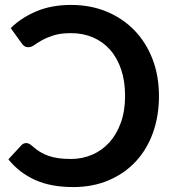

<svg xmlns="http://www.w3.org/2000/svg" viewBox="-20 -751 704 779"><path d="M86 -170.5Q92.5 -170.5 98 -167.8Q103.5 -165 108.5 -160.5Q125 -145.5 141.8 -135.2Q158.5 -125 177.2 -118.5Q196 -112 218.2 -109Q240.5 -106 268 -106Q313.5 -106 353.8 -123.2Q394 -140.5 423.5 -173Q453 -205.5 470.2 -253Q487.5 -300.5 487.5 -361.5Q487.5 -422 471.5 -469.2Q455.5 -516.5 426.5 -549.2Q397.5 -582 357.2 -599.2Q317 -616.5 268.5 -616.5Q225.5 -616.5 197.5 -607.5Q169.5 -598.5 150.8 -588Q132 -577.5 119.5 -568.5Q107 -559.5 96 -559.5Q85 -559.5 78.8 -564Q72.5 -568.5 68.5 -574.5L23.5 -637Q66 -679 127.5 -705Q189 -731 268 -731Q347.5 -731 413 -703.8Q478.5 -676.5 525.8 -627.5Q573 -578.5 599 -510.8Q625 -443 625 -361.5Q625 -281 600.8 -213Q576.5 -145 531 -96Q485.5 -47 421 -19.5Q356.5 8 276.5 8Q186.5 8 122.2 -21Q58 -50 14 -104.5L67 -162Q75.5 -170.5 86 -170.5Z"/></svg>

Font: Lato 2
Style: Bold
Weight: 700
Designer: Lukasz Dziedzic with Adam Twardoch and Botio Nikoltchev
Foundry: tyPoland Lukasz Dziedzic
Version: Version 2.015; 2015-08-06; http://www.latofonts.com/